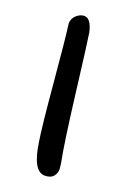

<svg xmlns="http://www.w3.org/2000/svg" viewBox="-101 -608 369 549"><g transform="rotate(20 84.0 -334.0)"><path d="M60 -185Q53 -227 41.5 -358Q30 -489 24 -532Q24 -548 35.5 -558Q47 -568 59 -568Q79 -568 88 -529Q93 -498 111 -351Q129 -204 140 -150Q142 -136 142 -131Q142 -119 134 -109.5Q126 -100 108 -100Q72 -100 60 -185Z"/></g></svg>

Font: Because We Organize
Style: Regular
Weight: 400
Designer: Liz Wetzel, Aaron Williamson, Russ McMullin
Foundry: Red Hat
Version: Version 1.000